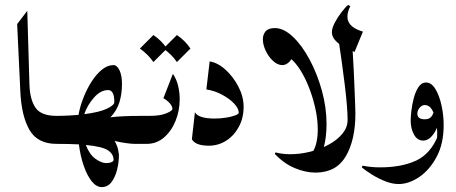

<svg xmlns="http://www.w3.org/2000/svg" viewBox="-20 -577 1829 770"><path d="M207 0Q130.4 0 98.1 -56.2Q65.9 -112.3 61.5 -210.9L48.8 -480.5L89.4 -533.7L98.1 -237.3Q100.1 -176.8 122.8 -144.5Q145.5 -112.3 207 -112.3Q221.2 -112.3 228.5 -92.8Q235.8 -73.2 235.8 -56.2Q235.8 -39.1 228.5 -19.5Q221.2 0 207 0Z M547.9 -112.3Q563.5 -112.3 571 -92.5Q578.6 -72.8 578.6 -55.7Q578.6 -38.6 571 -19.3Q563.5 0 547.9 0H520Q508.8 0 486.6 -2.9Q464.4 -5.9 439.9 -11.7Q450.7 8.3 453.9 24.4Q457 40.5 457 43.9Q457 73.2 449.7 103Q442.4 132.8 427.2 153.1Q412.1 173.3 388.2 173.3Q366.2 173.3 347.7 149.9Q329.1 126.5 315.7 87.6Q302.2 48.8 296.4 2Q258.3 0 207 0Q195.8 0 191.7 -19.3Q187.5 -38.6 187.5 -55.7Q187.5 -72.8 191.7 -92.5Q195.8 -112.3 207 -112.3Q231.4 -112.3 253.4 -113.5Q275.4 -114.7 294.9 -116.2Q300.8 -149.9 314.5 -184.8Q328.1 -219.7 347.2 -249.5Q366.2 -279.3 388.7 -297.6Q411.1 -315.9 435.1 -315.9Q449.2 -315.9 459.2 -295.2Q469.2 -274.4 469.2 -240.7Q469.2 -200.7 459 -167.2Q448.7 -133.8 422.9 -106.4Q465.3 -112.3 547.9 -112.3ZM413.6 -215.8Q383.8 -215.8 357.2 -186Q330.6 -156.2 317.9 -119.1Q379.4 -127 408.9 -141.1Q438.5 -155.3 438.5 -167.5Q438.5 -215.8 413.6 -215.8ZM406.2 77.1Q418.9 77.1 427.2 73.2Q435.5 69.3 435.5 64.5Q435.5 41 413.1 25.9Q390.6 10.7 324.2 4.4Q338.4 42 362.5 59.6Q386.7 77.1 406.2 77.1Z M547.9 -112.3H579.1Q623 -112.3 647.2 -122.6Q671.4 -132.8 671.4 -140.1Q671.4 -151.4 660.2 -163.6Q648.9 -175.8 635.3 -183.1L673.3 -280.8Q688 -259.3 694.3 -232.9Q700.7 -206.5 700.7 -179.7Q700.7 -133.3 684.1 -92.3Q667.5 -51.3 637.7 -25.6Q607.9 0 568.4 0H547.9Q535.6 0 529.8 -20.3Q523.9 -40.5 523.9 -57.6Q523.9 -74.7 529.8 -93.5Q535.6 -112.3 547.9 -112.3ZM595.2 -436.5Q628.4 -414.1 649.4 -382.3L595.2 -328.1Q574.7 -358.4 541 -382.3ZM689.5 -436.5Q722.7 -414.1 743.7 -382.3L689.5 -328.1Q668.9 -358.4 635.3 -382.3Z M820.8 -330.6Q853.5 -325.7 884.8 -297.1Q916 -268.6 936.5 -228.8Q957 -189 957 -148.9Q957 -104.5 938.2 -69.1Q919.4 -33.7 887.7 -13.2Q856 7.3 817.4 7.3Q763.7 7.3 749.5 -18.6L761.7 -126.5Q776.4 -101.6 840.8 -101.6Q863.3 -101.6 885.5 -105Q907.7 -108.4 922.6 -114Q937.5 -119.6 937.5 -125Q937.5 -142.1 918.7 -161.9Q899.9 -181.6 870.1 -197.5Q840.3 -213.4 807.6 -218.3Z M1334.5 -439 1391.6 -408.7Q1393.1 -392.1 1395 -360.8Q1397 -329.6 1398.7 -292.7Q1400.4 -255.9 1401.9 -220.2Q1403.3 -184.6 1404.3 -158Q1405.3 -131.3 1405.3 -121.6Q1405.3 -16.1 1366.9 49.6Q1328.6 115.2 1245.1 115.2Q1206.1 115.2 1162.8 97.4Q1119.6 79.6 1082 40.5L1085 34.2Q1112.8 41.5 1143.6 41.5Q1184.6 41.5 1225.6 31Q1266.6 20.5 1300 2Q1333.5 -16.6 1353.8 -41.5Q1374 -66.4 1374 -95.7Q1374 -143.6 1362.8 -235.8Q1351.6 -328.1 1334.5 -439ZM1376 -557.1 1384.8 -552.2Q1366.2 -514.6 1377.9 -489.3Q1389.6 -463.9 1435.5 -450.2L1401.9 -368.7Q1311 -403.8 1311 -447.8Q1311 -463.9 1322.5 -485.8Q1334 -507.8 1349.4 -527.8Q1364.7 -547.9 1376 -557.1ZM1082.5 -464.4Q1117.7 -464.4 1154.3 -429.9Q1190.9 -395.5 1221.4 -338.6Q1252 -281.7 1270.8 -213.9Q1289.6 -146 1289.6 -78.6Q1289.6 -51.3 1286.1 -24.9Q1282.7 1.5 1274.4 25.9Q1269.5 41 1256.1 43.7Q1242.7 46.4 1221.2 47.4Q1238.8 31.7 1246.6 4.2Q1254.4 -23.4 1254.4 -57.1Q1254.4 -99.6 1243.7 -146.5Q1232.9 -193.4 1215.1 -236.1Q1197.3 -278.8 1175.3 -309.6Q1153.3 -340.3 1130.9 -351.1L1155.8 -354Q1147 -333.5 1135.5 -324.7Q1124 -315.9 1112.3 -315.9Q1093.3 -315.9 1075.2 -332.5Q1057.1 -349.1 1045.7 -373.3Q1034.2 -397.5 1034.2 -419.4Q1034.2 -438.5 1045.2 -451.4Q1056.2 -464.4 1082.5 -464.4Z M1759.3 -75.2Q1759.3 -1 1731.2 51.8Q1703.1 104.5 1661.4 132.8Q1619.6 161.1 1578.6 161.1Q1553.7 161.1 1525.6 150.1Q1497.6 139.2 1472.4 123.5Q1447.3 107.9 1430.7 94.2L1434.1 87.4Q1467.8 94.2 1503.9 94.2Q1590.3 94.2 1648.7 67.1Q1707 40 1736.8 -33.2ZM1729.5 2.9Q1733.4 -14.6 1733.4 -40.5Q1733.4 -66.4 1728.3 -93Q1723.1 -119.6 1712.2 -137.7Q1701.2 -155.8 1683.6 -155.8Q1671.9 -155.8 1662.8 -144.8Q1653.8 -133.8 1653.8 -121.6Q1653.8 -98.6 1683.1 -98.6Q1701.2 -98.6 1709.2 -108.4Q1717.3 -118.2 1720.2 -132.8L1738.8 -84Q1735.8 -70.3 1727.3 -53.7Q1718.8 -37.1 1705.8 -25.1Q1692.9 -13.2 1676.8 -13.2Q1653.8 -13.2 1640.4 -37.1Q1627 -61 1627 -93.8Q1627 -106.4 1629.6 -131.3Q1632.3 -156.2 1639.2 -182.6Q1646 -209 1658 -227.5Q1669.9 -246.1 1689 -246.1Q1710.4 -246.1 1726.3 -219.7Q1742.2 -193.4 1750.7 -154.1Q1759.3 -114.7 1759.3 -75.2Q1754.9 -49.3 1747.1 -30.3Q1739.3 -11.2 1729.5 2.9Z"/></svg>

Font: Lateef SemiBold
Style: Regular
Weight: 600
Designer: SIL International
Foundry: SIL International
Version: Version 4.200